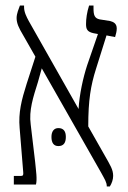

<svg xmlns="http://www.w3.org/2000/svg" viewBox="-20 -667 464 694"><path d="M30 0H110C115 -19 110 -50 107 -82L91 -217C84 -268 100 -316 117 -370L131 -420L346 -42C359 -18 366 -8 366 7H377C384 -4 389 -18 389 -31C389 -54 379 -69 358 -106L299 -210C299 -306 308 -358 327 -418L365 -539L396 -533C399 -544 402 -553 402 -564C402 -583 389 -588 378 -591L340 -597C322 -601 318 -612 318 -637V-647H302C294 -622 291 -599 291 -580C291 -562 295 -552 318 -547L334 -544L295 -431C280 -385 267 -325 264 -273L84 -591C76 -606 67 -623 67 -641V-647H52C48 -636 40 -618 40 -602C40 -583 48 -566 63 -541L108 -462L76 -363C58 -306 46 -260 51 -204L64 -44C65 -34 63 -31 55 -31H30ZM166 -172C166 -151 174 -139 191 -139C210 -139 218 -151 218 -172C218 -192 210 -204 191 -204C175 -204 166 -192 166 -172Z"/></svg>

Font: Noto Serif Hebrew ExtraCondensed Light
Style: Regular
Weight: 300
Width: 2
Designer: Monotype Design Team
Foundry: Monotype Imaging Inc.
Version: Version 2.004